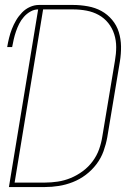

<svg xmlns="http://www.w3.org/2000/svg" viewBox="-20 -755 540 775"><path d="M16 0 134 -717Q118 -717 103 -708.5Q88 -700 76.5 -687Q65 -674 57.5 -659Q50 -644 44.5 -628Q39 -612 35.5 -596.5Q32 -581 29 -565H9Q12 -583 16.5 -601.5Q21 -620 28 -638Q35 -656 45 -673Q55 -690 69 -704.5Q83 -719 101 -727Q119 -735 137 -735H275Q305 -735 335 -729.5Q365 -724 389.5 -710.5Q414 -697 432.5 -675Q451 -653 459.5 -625.5Q468 -598 468.5 -568Q469 -538 464 -507L413 -201Q408 -173 398 -145Q388 -117 369.5 -92.5Q351 -68 326.5 -49.5Q302 -31 274 -20Q246 -9 217.5 -4.5Q189 0 161 0ZM39 -18H161Q187 -18 213.5 -22Q240 -26 265.5 -36.5Q291 -47 314 -64Q337 -81 354 -104Q371 -127 380 -152.5Q389 -178 393 -204L444 -510Q449 -538 449 -565Q449 -592 441 -617Q433 -642 417 -662Q401 -682 378.5 -694.5Q356 -707 329.5 -712Q303 -717 275 -717H154Z"/></svg>

Font: Iosevka SS18 Thin
Style: Italic
Weight: 100
Italic angle: -9°
Monospace: yes
Designer: Belleve Invis
Foundry: Belleve Invis
Version: Version 25.1.1; ttfautohint (v1.8.4)